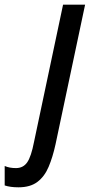

<svg xmlns="http://www.w3.org/2000/svg" viewBox="-148 -559 390 819"><path d="M-69 240Q-104 240 -128 232V149Q-108 158 -80 158Q-49 158 -32 133.5Q-15 109 -3 47L121 -539H215L89 56Q77 111 59.5 152.5Q42 194 11.5 217Q-19 240 -69 240Z"/></svg>

Font: Noto Sans Condensed Medium
Style: Italic
Weight: 500
Width: 3
Italic angle: -12°
Designer: Monotype Design Team
Foundry: Monotype Imaging Inc.
Version: Version 2.013; ttfautohint (v1.8.4.7-5d5b)